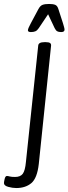

<svg xmlns="http://www.w3.org/2000/svg" viewBox="-85 -738 346 970"><path d="M-3 212Q-22 212 -43.5 206Q-65 200 -65 187Q-65 181 -61.5 166Q-58 151 -50 151Q-45 151 -36 153.5Q-27 156 -9 156Q18 156 30 140Q42 124 46 80L108 -507Q109 -525 139 -525H147Q162 -525 168 -520.5Q174 -516 173 -507L111 90Q103 162 73.5 187Q44 212 -3 212ZM71 -576Q56 -576 56 -585Q56 -590 60.5 -600Q65 -610 71 -621L109 -692Q118 -709 130 -713.5Q142 -718 163 -718Q183 -718 194 -713.5Q205 -709 210 -692L233 -621Q236 -611 238.5 -602Q241 -593 241 -588Q241 -576 224 -576Q211 -576 204 -580Q197 -584 191 -596L158 -666L111 -596Q103 -584 94 -580Q85 -576 71 -576Z"/></svg>

Font: Asap Condensed Condensed Light
Style: Italic
Weight: 300
Width: 3
Italic angle: -6°
Designer: Pablo Cosgaya
Foundry: Omnibus-Type
Version: Version 3.001; ttfautohint (v1.8.4.7-5d5b)